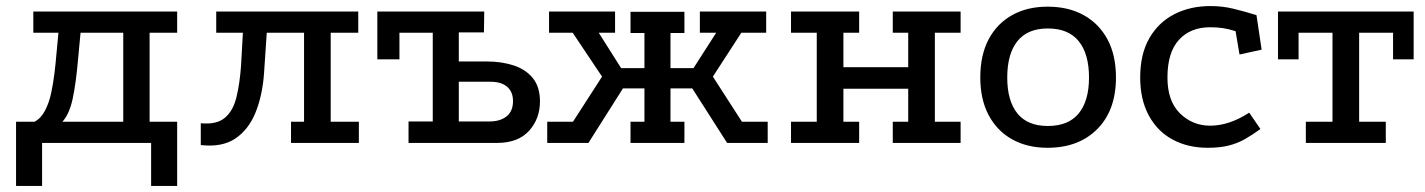

<svg xmlns="http://www.w3.org/2000/svg" viewBox="-20 -472 4706 634"><path d="M33 142V-70H94Q115 -81 128.5 -106.5Q142 -132 149 -165Q156 -198 160 -231.5Q164 -265 166 -290L173 -364H90V-434H565V-364H474V-70H565V142H479V0H119V142ZM186 -70H387V-364H246L238 -279Q231 -197 220 -146Q209 -95 186 -70Z M941 0V-70H984V-364H694V-434H1163V-364H1072V-70H1165V0ZM643 7V-65Q695 -60 722.5 -83Q750 -106 761 -152Q772 -198 776 -256L783 -381H862L852 -232Q847 -158 824 -101Q801 -44 757 -14.5Q713 15 643 7Z M1589 -269Q1636 -269 1676 -256Q1716 -243 1739.5 -214Q1763 -185 1763 -137Q1763 -80 1727 -40Q1691 0 1620 0H1329V-71H1409V-364H1299V-276H1226V-434H1579L1578 -365H1495V-269ZM1597 -71Q1632 -71 1653 -88Q1674 -105 1674 -138Q1674 -169 1654.5 -185.5Q1635 -202 1601 -202H1495V-71Z M1787 0V-70H1872L1968 -219L1871 -364H1793V-434H2011V-364H1957L2031 -247H2108V-363H2062V-433H2240V-363H2194V-247H2270L2345 -364H2291V-434H2510V-364H2428L2334 -219L2430 -70H2515V0H2381L2266 -180H2194V-70H2240V0H2062V-70H2108V-180H2037L1923 0Z M2592 -434H2817V-364H2765V-250H2979V-364H2928V-434H3152V-364H3067V-70H3152V0H2928V-70H2979V-179H2765V-70H2817V0H2592V-70H2677V-364H2592Z M3439 -450Q3508 -450 3558.5 -422Q3609 -394 3637 -342Q3665 -290 3665 -216Q3665 -108 3603.5 -46Q3542 16 3439 16Q3372 16 3322 -12Q3272 -40 3244.5 -92Q3217 -144 3217 -216Q3217 -290 3244.5 -342Q3272 -394 3322 -422Q3372 -450 3439 -450ZM3440 -378Q3373 -378 3339.5 -336Q3306 -294 3306 -216Q3306 -139 3339.5 -97.5Q3373 -56 3440 -56Q3508 -56 3542 -97.5Q3576 -139 3576 -216Q3576 -294 3542 -336Q3508 -378 3440 -378Z M4060 -369Q4038 -376 4019 -379Q4000 -382 3976 -382Q3911 -382 3873 -340.5Q3835 -299 3835 -216Q3835 -138 3876.5 -97.5Q3918 -57 3976 -57Q4008 -57 4040.5 -68Q4073 -79 4105 -100L4142 -46Q4116 -27 4091.5 -13Q4067 1 4038 8.5Q4009 16 3968 16Q3902 16 3851.5 -11.5Q3801 -39 3773 -91.5Q3745 -144 3745 -216Q3745 -293 3775 -345.5Q3805 -398 3857.5 -425Q3910 -452 3977 -452Q4016 -452 4051.5 -443.5Q4087 -435 4129 -422L4146 -308L4073 -292Z M4200 -434H4648V-276H4580V-364H4468V-70H4556V0H4292V-70H4380V-364H4268V-276H4200Z"/></svg>

Font: Podkova Medium
Style: Regular
Weight: 500
Designer: Ilya Yudin
Foundry: Cyreal (www.cyreal.org)
Version: Version 2.103